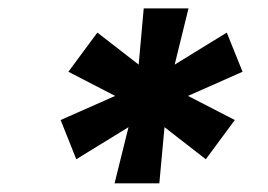

<svg xmlns="http://www.w3.org/2000/svg" viewBox="-20 -747 626 449"><path d="M247.9 -318.2 280.5 -449.6 158.4 -374.6 121.8 -466.3 249.3 -522.7 139.9 -579.2 207.7 -670.8 304.3 -595.9 316.1 -727.3H420.8L388.5 -595.9L510.3 -670.8L547.2 -579.2L419.7 -522.7L529.1 -466.3L461.3 -374.6L364.7 -449.6L352.6 -318.2Z"/></svg>

Font: Inter UI Extra Bold
Style: Italic
Weight: 800
Italic angle: 9.39999°
Designer: Rasmus Andersson
Foundry: rsms
Version: 3.2;8d6f07862